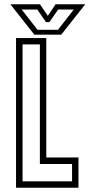

<svg xmlns="http://www.w3.org/2000/svg" viewBox="-20 -878 418 898"><path d="M55 0V-700H196.5V-141.5H347V0ZM85.5 -30H317V-111H166.5V-670.5H85.5ZM140.5 -716 28.5 -858H167L203.5 -804L240 -858H378.5L266.5 -716ZM155.5 -738.5H251L325 -833.5H252L211 -774.5H195L154.5 -833.5H81.5Z"/></svg>

Font: Tourney Condensed Light
Style: Regular
Weight: 300
Width: 3
Designer: Tyler Finck
Foundry: Etcetera Type Co
Version: Version 1.010; ttfautohint (v1.8.3)